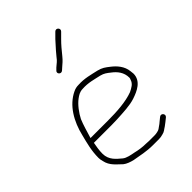

<svg xmlns="http://www.w3.org/2000/svg" viewBox="-212 -840 933 933"><g transform="rotate(-45 254.5 -374.0)"><path d="M225 -578 235 -587C251.8 -602.1 259.1 -606.4 275 -626C295.1 -650.7 308.5 -667.5 330 -689L356 -715C369.3 -728.3 349.3 -748.3 336 -735L328 -727C317 -716 301.6 -701.1 292 -689C277 -672.4 268.7 -663.4 253 -644C238.3 -623.9 232.9 -623.4 216 -608L206 -598C191.2 -585.9 210.4 -564.8 225 -578ZM91 -248C91.7 -249.3 92 -250.7 92 -252C100.7 -280.4 111.6 -319.5 123 -346C137.1 -374.1 161.9 -407.5 186 -425C198.5 -434.1 212.6 -444 233 -444C273.6 -446.7 305.8 -436.1 339 -429C359.6 -423.8 370.2 -415.4 387 -402C410.5 -384.4 432 -359.1 432 -322C432 -318.7 431 -315 429 -311C422.6 -288.7 403.2 -279.6 384 -270C336.1 -252.1 273.1 -248 208 -248ZM86 -220H208C222 -220 235 -220.3 247 -221C290.6 -223.4 337.5 -224.8 372.5 -236.5C411.4 -249.5 460 -270.7 460 -322C459.3 -327.3 458.7 -333.3 458 -340C454.3 -377 430.2 -404.4 405 -424C383.7 -440.6 372.6 -449.4 346 -456C309.6 -463.8 276.1 -474.6 232 -472C219.3 -472 207.7 -469.3 197 -464C131.3 -433.3 90.1 -362.6 72 -284C62.1 -244.6 50 -202 50 -152C50 -144.7 51.3 -136.3 54 -127C61.9 -87.5 90.6 -68.4 114 -45C126.4 -35.1 146.1 -28.1 164 -24C200.6 -17.9 237 -9 281 -9H322C330.7 -9 339.7 -10.3 349 -13C366.7 -16.5 372.5 -24.9 385 -32C397.8 -41.6 408.6 -49.4 421 -60C435.7 -72 417.7 -94 403 -82C396.5 -76.4 387.9 -69.9 382 -65C374.5 -57.5 363.2 -52 355 -45C349.2 -40.6 331.4 -37 322 -37H281C275.7 -37 269.7 -37.3 263 -38C238.7 -38 213.6 -41.8 193 -47C172.4 -50.8 145.7 -55.6 132 -67C108.5 -87.1 78 -109 78 -153C78 -176.6 82.3 -199.6 86 -220Z"/></g></svg>

Font: HoneyBee
Style: XLit
Weight: 200
Foundry: Cannot Into Space Fonts
Version: Version 0.89